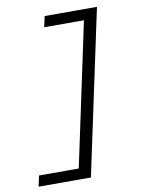

<svg xmlns="http://www.w3.org/2000/svg" viewBox="-98 -768 796 1052"><g transform="rotate(-10 300.0 -242.5)"><path d="M516 -700 321 215H30L43 155H264L433 -640H212L225 -700Z"/></g></svg>

Font: Red Hat Mono
Style: Italic
Weight: 300
Italic angle: -12°
Monospace: yes
Designer: Pentagram, MCKL
Foundry: Pentagram, MCKL
Version: Version 1.023